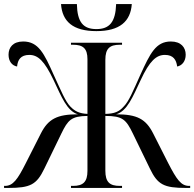

<svg xmlns="http://www.w3.org/2000/svg" viewBox="-20 -924 955 944"><path d="M454 -771C569 -771 622 -819 628 -904H551C548 -815 518 -781 454 -781C389 -781 360 -815 358 -904H280C286 -819 338 -771 454 -771ZM0 0H21C129 0 160 -16 198 -95L282 -268C314 -334 331 -353 410 -354V-84C410 -29 388 -10 339 -10H329V0H580V-10H569C519 -10 498 -29 498 -85V-354C583 -354 600 -336 633 -268L717 -95C755 -16 786 0 894 0H915V-10H910C870 -10 849 -41 807 -122L733 -268C697 -339 654 -362 551 -362C606 -378 633 -449 671 -529C716 -626 749 -654 791 -654C832 -654 847 -630 851 -597C874 -601 893 -622 893 -655C893 -691 870 -720 820 -720C746 -720 718 -661 670 -556C634 -476 614 -426 588 -400C566 -375 543 -365 498 -364V-630C498 -685 519 -704 569 -704H580V-714H329V-704H339C388 -704 410 -686 410 -633V-364C370 -366 348 -377 326 -400C301 -426 281 -476 244 -556C197 -661 169 -720 94 -720C44 -720 22 -691 22 -655C22 -622 40 -601 64 -597C67 -630 82 -654 124 -654C166 -654 198 -626 244 -529C282 -449 309 -378 363 -362C261 -362 217 -339 181 -268L107 -122C66 -41 44 -10 4 -10H0Z"/></svg>

Font: Noto Serif Display SemiCondensed
Style: Regular
Weight: 400
Width: 4
Designer: Monotype Design Team
Foundry: Monotype Imaging Inc.
Version: Version 2.009